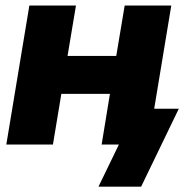

<svg xmlns="http://www.w3.org/2000/svg" viewBox="-20 -536 683 712"><path d="M261.7 -515.6 230.5 -328.6H411.1L442.4 -515.6H615.2L529.8 0H356.9L387.7 -188H207.5L176.3 0H3.4L88.9 -515.6ZM345.2 156.2 420.9 0H377.4L399.4 -132.8H643.1L503.4 156.2Z"/></svg>

Font: Inter Display Extra Bold
Style: Italic
Weight: 800
Italic angle: -9.39999°
Designer: Rasmus Andersson
Foundry: rsms
Version: Version 4.000;git-4fc901f